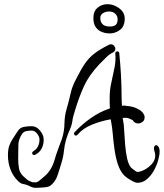

<svg xmlns="http://www.w3.org/2000/svg" viewBox="-20 -875 784 919"><path d="M150 24Q138 24 129.5 19.5Q121 15 111 11Q99 7 89.5 5.5Q80 4 69 -6Q43 -30 30.5 -63Q18 -96 18 -131Q18 -160 24.5 -178Q31 -196 41.5 -211.5Q52 -227 64 -246Q75 -264 93.5 -267.5Q112 -271 132 -271Q154 -271 171.5 -250Q189 -229 189 -208Q190 -186 180 -165.5Q170 -145 148 -134Q147 -133 144 -133Q134 -133 134 -143Q134 -148 140 -151V-152Q154 -159 161.5 -174Q169 -189 169 -207Q169 -221 157.5 -235.5Q146 -250 132 -250Q119 -250 106 -247.5Q93 -245 85 -233Q69 -208 68 -184.5Q67 -161 67 -117Q67 -93 70.5 -70.5Q74 -48 92 -31Q103 -22 107.5 -17.5Q112 -13 117 -10.5Q122 -8 134 -3Q139 -2 149 -2Q159 -2 171 -12.5Q183 -23 188 -27Q225 -56 240 -106Q248 -134 258 -161Q268 -188 277 -212Q288 -247 288.5 -283.5Q289 -320 299 -354Q310 -391 317.5 -426Q325 -461 344 -496Q367 -542 386 -570Q405 -598 431.5 -618.5Q458 -639 502 -661Q505 -663 511 -663Q520 -663 526 -656Q532 -649 532 -641Q532 -630 521 -624Q504 -616 488 -600Q472 -584 455 -567Q406 -515 382 -462.5Q358 -410 338 -343Q336 -335 333 -326Q330 -317 328 -307Q325 -278 315 -256.5Q305 -235 296 -206Q289 -182 286 -152.5Q283 -123 274 -95Q265 -64 255 -34.5Q245 -5 222 13Q214 20 189.5 22Q165 24 150 24ZM637 0Q630 0 616 -7Q602 -14 589 -23.5Q576 -33 571 -39Q553 -60 543 -92Q533 -124 528 -160.5Q523 -197 520 -231.5Q517 -266 512 -292L510 -304Q464 -296 420.5 -278.5Q377 -261 351 -230Q348 -226 343 -226Q338 -226 335 -231.5Q332 -237 337 -242Q369 -277 413 -308.5Q457 -340 506 -356Q505 -369 505 -382.5Q505 -396 505 -412Q505 -445 513 -480Q521 -515 528 -550.5Q535 -586 532 -619V-620Q532 -629 541 -629Q551 -629 551 -619Q556 -570 559 -516Q562 -462 562 -412Q562 -400 562.5 -389.5Q563 -379 564 -368Q567 -369 569.5 -369.5Q572 -370 574 -370Q578 -370 584 -368Q597 -368 614.5 -363.5Q632 -359 648 -349Q664 -339 670 -324Q672 -321 672 -318Q672 -315 672 -312Q672 -299 662 -291.5Q652 -284 641 -284Q624 -284 615 -300Q615 -300 603.5 -305.5Q592 -311 584 -311Q580 -311 575.5 -311Q571 -311 567 -310L569 -300Q573 -281 574.5 -249Q576 -217 579 -181.5Q582 -146 588.5 -116.5Q595 -87 608 -72Q612 -68 622.5 -60.5Q633 -53 637 -52Q651 -52 671.5 -62.5Q692 -73 707.5 -91Q723 -109 723 -131Q723 -140 720 -149Q717 -157 717 -164Q717 -180 728 -180Q733 -180 738.5 -172.5Q744 -165 744 -149Q744 -133 737 -108Q730 -83 716.5 -58.5Q703 -34 683 -17Q663 0 637 0ZM505 -715Q487 -715 469 -721.5Q451 -728 439 -744Q427 -760 427 -789Q427 -821 447 -838Q467 -855 495 -855Q524 -855 550.5 -835.5Q577 -816 577 -786Q577 -749 554.5 -732Q532 -715 505 -715ZM505 -748Q525 -748 534 -756Q543 -764 543 -783Q543 -798 532 -809Q521 -820 502 -820Q486 -820 473 -812Q460 -804 460 -789Q460 -770 471 -759Q482 -748 505 -748Z"/></svg>

Font: Ruge Boogie
Style: Regular
Weight: 400
Designer: Robert E. Leuschke
Foundry: Robert E. Leuschke
Version: Version 1.010; ttfautohint (v1.8.3)